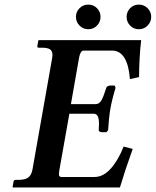

<svg xmlns="http://www.w3.org/2000/svg" viewBox="-20 -822 683 842"><path d="M37.1 0 35.2 -2 39.1 -23.9Q40 -32.7 47.9 -33.2H61Q89.8 -33.2 103.5 -43.2Q117.2 -53.2 122.1 -77.1L209 -568.8Q210 -575.7 210 -581.5Q210 -598.6 199.2 -605.7Q188.5 -612.8 164.1 -612.8H149.9Q142.1 -612.8 144 -621.1L147.9 -644L150.9 -646H599.1Q590.3 -570.8 589.8 -483.9L549.8 -475.1Q540 -600.1 471.2 -600.1H346.2Q333 -600.1 327.1 -570.8L291 -365.2H398.9Q415 -365.2 424.6 -381.6Q434.1 -397.9 445.8 -436Q445.8 -439 450.9 -442.9Q456.1 -446.8 462.9 -446.8H482.9L486.8 -437Q470.7 -383.8 463.9 -344.2Q457 -302.2 454.1 -251L446.8 -242.2H426.8Q419.9 -242.2 416 -245.6Q412.1 -249 413.1 -252Q414.1 -270.5 414.1 -280.3Q414.1 -322.8 392.1 -323.2H284.2L240.2 -75.2Q238.8 -65.9 238.3 -59.1Q238.3 -46.4 248 -45.9H395Q433.1 -45.9 466.1 -83Q499 -120.1 522 -179.2L562 -168.9Q527.8 -73.7 505.9 0ZM328.6 -710Q313 -726.1 313 -748Q313 -770 328.6 -785.9Q344.2 -801.8 367.2 -801.8Q390.1 -801.8 405.5 -785.9Q420.9 -770 420.9 -748Q420.9 -726.1 405.5 -710Q390.1 -693.8 367.2 -693.8Q344.2 -693.8 328.6 -710ZM550.5 -710Q535.2 -726.1 535.2 -748Q535.2 -770 550.5 -785.9Q565.9 -801.8 588.9 -801.8Q611.8 -801.8 627.4 -785.9Q643.1 -770 643.1 -748Q643.1 -726.1 627.4 -710Q611.8 -693.8 588.9 -693.8Q565.9 -693.8 550.5 -710Z"/></svg>

Font: Linux Libertine O
Style: Semibold Italic
Weight: 600
Italic angle: -11.5°
Designer: Philipp H. Poll
Foundry: Philipp H. Poll
Version: Version 5.1.2